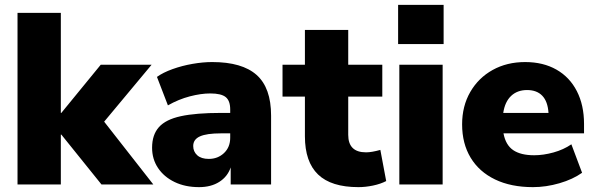

<svg xmlns="http://www.w3.org/2000/svg" viewBox="-20 -758 2445 789"><path d="M52 0V-705H230V-294H232L394 -492H603L408 -258L610 0H397L232 -205H230V0Z M798 11Q741 11 697.5 -10Q654 -31 629.5 -67.5Q605 -104 605 -151Q605 -204 633 -235.5Q661 -267 723 -280.5Q785 -294 888 -294H926V-308Q926 -344 907.5 -359Q889 -374 844 -374Q806 -374 760 -362Q714 -350 670 -325L625 -442Q650 -460 689 -474Q728 -488 771 -495.5Q814 -503 852 -503Q975 -503 1034.5 -450Q1094 -397 1094 -283V0H928V-70Q915 -32 881 -10.5Q847 11 798 11ZM838 -105Q875 -105 900.5 -129Q926 -153 926 -192V-210H888Q829 -210 801.5 -197.5Q774 -185 774 -158Q774 -135 790.5 -120Q807 -105 838 -105Z M1453 11Q1341 11 1287 -41Q1233 -93 1233 -198V-361H1141V-492H1233V-635H1411V-492H1551V-361H1411V-204Q1411 -132 1484 -132Q1496 -132 1510.5 -134.5Q1525 -137 1543 -142L1567 -14Q1544 -2 1513 4.5Q1482 11 1453 11Z M1616 -577V-738H1803V-577ZM1621 0V-492H1799V0Z M2170 11Q2080 11 2014.5 -20.5Q1949 -52 1914 -110Q1879 -168 1879 -247Q1879 -322 1912.5 -380Q1946 -438 2004.5 -470.5Q2063 -503 2138 -503Q2212 -503 2266.5 -472Q2321 -441 2350.5 -383.5Q2380 -326 2380 -249V-210H2049Q2058 -162 2089 -141Q2120 -120 2175 -120Q2213 -120 2254.5 -131.5Q2296 -143 2328 -165L2372 -48Q2334 -21 2279 -5Q2224 11 2170 11ZM2146 -388Q2106 -388 2080.5 -364Q2055 -340 2048 -294H2234Q2231 -341 2208.5 -364.5Q2186 -388 2146 -388Z"/></svg>

Font: Nunito Sans Black
Style: Regular
Weight: 900
Designer: Vernon Adams
Foundry: Vernon Adams
Version: Version 3.006; ttfautohint (v1.8.3)